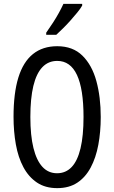

<svg xmlns="http://www.w3.org/2000/svg" viewBox="-20 -963 590 993"><path d="M501 -358Q501 -281 488.5 -214Q476 -147 449 -96.5Q422 -46 379.5 -18Q337 10 276 10Q214 10 171 -19Q128 -48 101 -98.5Q74 -149 62 -216Q50 -283 50 -359Q50 -481 75 -562Q100 -643 150.5 -683.5Q201 -724 276 -724Q357 -724 406.5 -675Q456 -626 478.5 -543.5Q501 -461 501 -358ZM137 -358Q137 -262 153 -197.5Q169 -133 199.5 -100Q230 -67 275 -67Q320 -67 350.5 -99Q381 -131 396.5 -196Q412 -261 412 -358Q412 -503 378 -575.5Q344 -648 276 -648Q230 -648 199 -615.5Q168 -583 152.5 -518.5Q137 -454 137 -358ZM405 -934Q396 -918 379.5 -898Q363 -878 344 -856.5Q325 -835 305.5 -816Q286 -797 271 -783H219V-794Q238 -821 254.5 -846.5Q271 -872 284.5 -896.5Q298 -921 308 -943H405Z"/></svg>

Font: Noto Sans Thai ExtraCondensed
Style: Regular
Weight: 400
Width: 2
Designer: Monotype Design Team
Foundry: Monotype Imaging Inc.
Version: Version 2.002